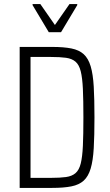

<svg xmlns="http://www.w3.org/2000/svg" viewBox="-20 -917 539 937"><path d="M76 0V-688H235Q291 -688 328.5 -680.5Q366 -673 388.5 -652.5Q411 -632 422.5 -593.5Q434 -555 437.5 -494Q441 -433 441 -344Q441 -255 437.5 -194Q434 -133 422.5 -94.5Q411 -56 388.5 -35.5Q366 -15 328.5 -7.5Q291 0 235 0ZM129 -49H229Q273 -49 302 -53Q331 -57 348.5 -72Q366 -87 374 -119Q382 -151 384.5 -205.5Q387 -260 387 -344Q387 -428 384.5 -482.5Q382 -537 374 -569Q366 -601 348.5 -616Q331 -631 302 -635Q273 -639 229 -639H129ZM218 -760 139 -892V-897H177L248 -795L319 -897H357V-892L278 -760Z"/></svg>

Font: Saira Condensed Light
Style: Regular
Weight: 300
Width: 3
Designer: Hector Gatti with collaboration of the Omnibus-Type team
Foundry: Omnibus-Type
Version: Version 1.101